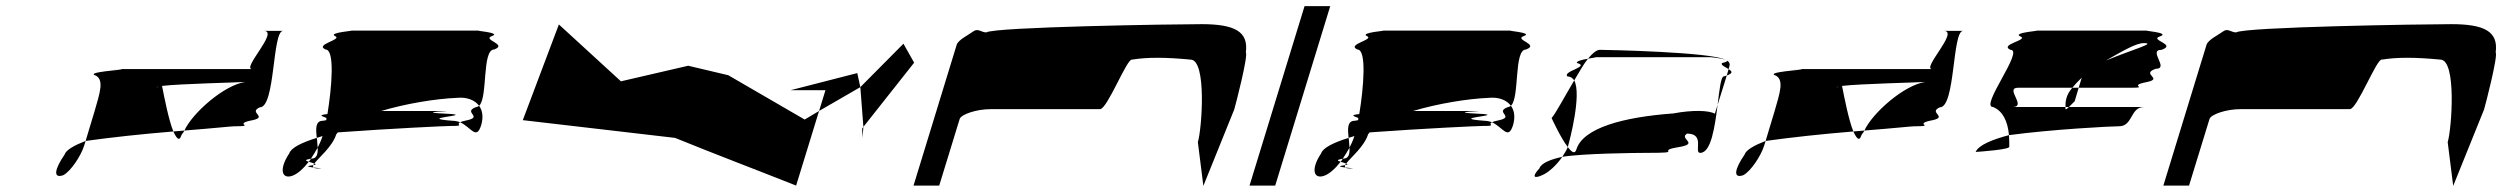

<svg xmlns="http://www.w3.org/2000/svg" viewBox="-20 -795 8184 628"><path d="M191 -289C158 -241 153 -210 187 -222C212 -235 245 -286 255 -318L260 -334C224 -320 196 -305 191 -289ZM288 -550C324 -538 306 -490 289 -430L260 -334C346 -346 449 -357 547 -365C532 -402 518 -473 510 -514C569 -521 753 -525 782 -527C712 -516 610 -426 583 -368C696 -377 736 -382 748 -382C817 -382 745 -388 797 -400C865 -412 788 -426 830 -444C881 -444 870 -694 906 -694H843C894 -694 769 -569 805 -569H350C446 -569 268 -563 288 -550ZM494 -509C492 -510 493 -511 495 -512ZM547 -365C558 -341 567 -332 573 -352C575 -357 581 -362 583 -368C574 -367 556 -366 547 -365Z M926 -293C892 -242 901 -208 936 -220C953 -226 972 -243 990 -266C980 -269 974 -272 997 -276C1004 -287 1012 -299 1019 -312C1018 -322 1018 -333 1016 -344C968 -329 932 -312 926 -293ZM1045 -633C1076 -633 1065 -507 1051 -422C1015 -418 1038 -414 1048 -409C1047 -407 1048 -404 1047 -402C1045 -401 1040 -401 1036 -400C1011 -400 1013 -373 1016 -344C1023 -346 1028 -348 1035 -350C1031 -337 1025 -324 1019 -312C1020 -292 1017 -276 998 -276H997C995 -272 993 -269 990 -266C995 -264 1004 -262 1008 -260C1023 -280 1067 -315 1080 -356C1081 -358 1084 -360 1085 -362C1266 -375 1436 -383 1455 -383C1503 -383 1469 -387 1485 -395C1478 -398 1468 -400 1460 -400C1340 -409 1515 -416 1459 -422C1301 -429 1500 -432 1421 -432H1227C1307 -456 1404 -472 1475 -475C1507 -478 1533 -468 1547 -449C1576 -475 1556 -633 1596 -633C1643 -650 1555 -665 1589 -677C1624 -689 1520 -695 1550 -695H1126C1151 -695 1050 -689 1076 -677C1102 -665 1007 -650 1045 -633ZM1000 -254C977 -251 991 -249 1006 -247C1004 -249 1003 -252 1005 -255C1004 -255 1002 -254 1000 -254ZM1005 -255C1016 -257 1013 -258 1008 -260C1006 -258 1006 -257 1005 -255ZM1006 -247C1008 -245 1012 -244 1020 -244C1043 -244 1023 -245 1006 -247ZM1485 -395C1521 -379 1538 -335 1554 -386C1561 -410 1559 -433 1547 -449C1544 -447 1541 -445 1538 -445C1490 -428 1564 -413 1505 -401C1494 -399 1489 -397 1485 -395Z M1690 -402 2188 -344C2318 -291 2453 -240 2584 -188L2659 -432L2612 -404L2362 -549L2231 -580L2011 -529L1808 -715ZM2566 -500H2680L2659 -432L2794 -510L2784 -556ZM2794 -510 2804 -380 2970 -590 2935 -652ZM2800 -374 2801 -344 2804 -380Z M2968 -188H3052L3119 -406C3124 -421 3174 -438 3220 -438H3578C3602 -438 3667 -607 3683 -600C3731 -608 3792 -608 3874 -600C3928 -600 3911 -372 3898 -330L3916 -187L4017 -437C4022 -454 4063 -612 4055 -624C4064 -692 4018 -716 3910 -716C3822 -716 3233 -707 3206 -689C3189 -689 3179 -704 3163 -692C3147 -680 3114 -665 3109 -648Z M4067 -188H4151L4331 -775H4247Z M4301 -293C4267 -242 4276 -208 4311 -220C4328 -226 4347 -243 4365 -266C4355 -269 4349 -272 4372 -276C4379 -287 4387 -299 4394 -312C4393 -322 4393 -333 4391 -344C4343 -329 4307 -312 4301 -293ZM4420 -633C4451 -633 4440 -507 4426 -422C4390 -418 4413 -414 4423 -409C4422 -407 4423 -404 4422 -402C4420 -401 4415 -401 4411 -400C4386 -400 4388 -373 4391 -344C4398 -346 4403 -348 4410 -350C4406 -337 4400 -324 4394 -312C4395 -292 4392 -276 4373 -276H4372C4370 -272 4368 -269 4365 -266C4370 -264 4379 -262 4383 -260C4398 -280 4442 -315 4455 -356C4456 -358 4459 -360 4460 -362C4641 -375 4811 -383 4830 -383C4878 -383 4844 -387 4860 -395C4853 -398 4843 -400 4835 -400C4715 -409 4890 -416 4834 -422C4676 -429 4875 -432 4796 -432H4602C4682 -456 4779 -472 4850 -475C4882 -478 4908 -468 4922 -449C4951 -475 4931 -633 4971 -633C5018 -650 4930 -665 4964 -677C4999 -689 4895 -695 4925 -695H4501C4526 -695 4425 -689 4451 -677C4477 -665 4382 -650 4420 -633ZM4375 -254C4352 -251 4366 -249 4381 -247C4379 -249 4378 -252 4380 -255C4379 -255 4377 -254 4375 -254ZM4380 -255C4391 -257 4388 -258 4383 -260C4381 -258 4381 -257 4380 -255ZM4381 -247C4383 -245 4387 -244 4395 -244C4418 -244 4398 -245 4381 -247ZM4860 -395C4896 -379 4913 -335 4929 -386C4936 -410 4934 -433 4922 -449C4919 -447 4916 -445 4913 -445C4865 -428 4939 -413 4880 -401C4869 -399 4864 -397 4860 -395Z M5055 -409C5055 -409 5084 -345 5108 -314L5109 -318C5114 -335 5154 -486 5129 -532C5097 -478 5066 -420 5055 -409ZM5015 -244C4989 -216 4998 -210 5024 -222C5046 -231 5072 -256 5090 -282C5053 -274 5021 -262 5015 -244ZM5107 -545C5116 -545 5124 -540 5129 -532C5145 -559 5159 -584 5174 -603C5156 -600 5135 -595 5138 -589C5183 -577 5089 -562 5107 -545ZM5174 -603C5194 -607 5211 -608 5188 -608H5575C5572 -608 5613 -605 5625 -599C5580 -625 5233 -632 5213 -632C5202 -632 5189 -621 5174 -603ZM5090 -282C5154 -293 5329 -295 5365 -295C5494 -295 5394 -301 5466 -313C5544 -325 5469 -340 5498 -358C5559 -358 5519 -295 5541 -295C5577 -295 5589 -381 5598 -452L5589 -423C5570 -434 5518 -436 5453 -424C5290 -412 5158 -377 5136 -306C5131 -290 5121 -297 5108 -314C5104 -304 5097 -293 5090 -282ZM5613 -589C5606 -583 5623 -576 5634 -569L5637 -580C5639 -587 5636 -592 5629 -597C5631 -595 5627 -592 5613 -589ZM5625 -599C5626 -598 5628 -598 5629 -597C5628 -598 5627 -598 5625 -599ZM5618 -545C5609 -545 5604 -502 5598 -452L5628 -548ZM5628 -548C5650 -556 5645 -562 5634 -569Z M5686 -289C5653 -241 5648 -210 5682 -222C5707 -235 5740 -286 5750 -318L5755 -334C5719 -320 5691 -305 5686 -289ZM5783 -550C5819 -538 5801 -490 5784 -430L5755 -334C5841 -346 5944 -357 6042 -365C6027 -402 6013 -473 6005 -514C6064 -521 6248 -525 6277 -527C6207 -516 6105 -426 6078 -368C6191 -377 6231 -382 6243 -382C6312 -382 6240 -388 6292 -400C6360 -412 6283 -426 6325 -444C6376 -444 6365 -694 6401 -694H6338C6389 -694 6264 -569 6300 -569H5845C5941 -569 5763 -563 5783 -550ZM5989 -509C5987 -510 5988 -511 5990 -512ZM6042 -365C6053 -341 6062 -332 6068 -352C6070 -357 6076 -362 6078 -368C6069 -367 6051 -366 6042 -365Z M6442 -298C6456 -299 6559 -306 6552 -316C6552 -329 6552 -341 6551 -353C6498 -339 6452 -321 6442 -298ZM6499 -445C6531 -432 6547 -398 6551 -353C6692 -372 6885 -382 6911 -382C6957 -382 6947 -445 6993 -445H6747C6739 -437 6734 -433 6736 -445H6562C6612 -445 6535 -508 6581 -508H6758C6767 -519 6778 -530 6789 -541L6779 -508H6949C7012 -508 6938 -514 6999 -526C7061 -538 6979 -552 7031 -570C7077 -570 7004 -632 7050 -632C7102 -650 7008 -664 7045 -676C7083 -689 6978 -695 7006 -695H6638C6666 -695 6559 -689 6588 -676C6618 -664 6517 -650 6556 -632C6602 -632 6454 -445 6499 -445ZM6739 -474C6735 -460 6736 -451 6736 -445H6747L6766 -464L6779 -508H6758C6748 -496 6742 -485 6739 -474ZM6868 -597C6926 -630 6967 -654 6992 -654C7034 -654 6960 -635 6868 -597Z M7056 -188H7140L7207 -406C7212 -421 7262 -438 7308 -438H7666C7690 -438 7755 -607 7771 -600C7819 -608 7880 -608 7962 -600C8016 -600 7999 -372 7986 -330L8004 -187L8105 -437C8110 -454 8151 -612 8143 -624C8152 -692 8106 -716 7998 -716C7910 -716 7321 -707 7294 -689C7277 -689 7267 -704 7251 -692C7235 -680 7202 -665 7197 -648Z"/></svg>

Font: bitstorm
Style: maxextobl
Weight: 400
Version: Version 0.2